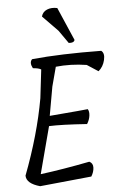

<svg xmlns="http://www.w3.org/2000/svg" viewBox="-64 -1035 668 1079"><g transform="rotate(-5 270.0 -496.0)"><path d="M301 -989 382 -802Q377 -785 348 -788L297 -861L211 -949Q218 -975 243 -985.5Q268 -996 301 -989ZM206 -389Q410 -406 422 -408Q431 -395 428 -371Q425 -347 411 -325Q267 -335 197 -332L127 -67Q252 -83 405 -113Q426 -103 425 -78Q424 -53 409 -29L118 0Q42 -21 41 -66Q126 -289 162 -492L181 -653Q167 -662 135 -664Q117 -697 135 -715Q297 -731 526 -728Q546 -713 537 -675Q528 -637 501 -615L438 -656Q348 -670 264 -661L235 -552Z"/></g></svg>

Font: Tillana
Style: Regular
Weight: 400
Designer: Lipi Raval (Devanagari, Latin), Jonny Pinhorn (Latin)
Foundry: Indian Type Foundry
Version: Version 2.002;PS 1.0;hotconv 1.0.79;makeotf.lib2.5.61930; tt